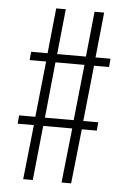

<svg xmlns="http://www.w3.org/2000/svg" viewBox="-51 -739 517 778"><g transform="rotate(5 207.0 -350.5)"><path d="M380 -483H319L295 -256H356L353 -222H292L268 0H229L253 -222H135L112 0H73L97 -222H31L34 -256H100L124 -483H57L60 -517H127L146 -701H185L166 -517H283L302 -701H341L322 -517H383ZM256 -256 280 -483H162L139 -256Z"/></g></svg>

Font: TypoPRO Bebas Neue
Style: Regular
Weight: 400
Designer: Ryoichi Tsunekawa
Foundry: Ryoichi Tsunekawa
Version: Version 001.003